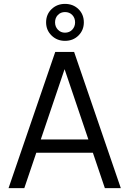

<svg xmlns="http://www.w3.org/2000/svg" viewBox="-20 -967 664 987"><path d="M217 -852Q217 -893 245 -920Q273 -947 314 -947Q356 -947 383.5 -920Q411 -893 411 -852Q411 -812 383.5 -784.5Q356 -757 314 -757Q273 -757 245 -784.5Q217 -812 217 -852ZM366 -852Q366 -875 351.5 -890Q337 -905 314 -905Q292 -905 277.5 -890Q263 -875 263 -852Q263 -830 277.5 -814.5Q292 -799 314 -799Q337 -799 351.5 -814.5Q366 -830 366 -852ZM144 -250H473V-182H144ZM24 0 264 -700H342L105 0ZM601 0H519L282 -700H361Z"/></svg>

Font: Haskoy
Style: Regular
Weight: 400
Designer: Ertekin Erdin
Foundry: Ertekin Erdin
Version: Version 1.500